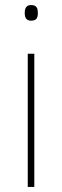

<svg xmlns="http://www.w3.org/2000/svg" viewBox="-20 -741 247 761"><path d="M103 -721C83 -721 78 -706 78 -690C78 -673 83 -659 103 -659C127 -659 130 -673 130 -690C130 -706 127 -721 103 -721ZM116 -528H90V0H116Z"/></svg>

Font: Noto Sans Telugu Thin
Style: Regular
Weight: 100
Designer: Jelle Bosma - Monotype Design Team
Foundry: Monotype Imaging Inc.
Version: Version 2.005